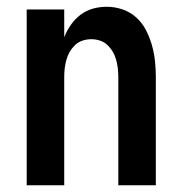

<svg xmlns="http://www.w3.org/2000/svg" viewBox="-20 -548 540 568"><path d="M59 0V-520H170V-438Q178 -458 190 -475Q202 -492 218.5 -504.5Q235 -517 255 -522.5Q275 -528 296 -528Q320 -528 343 -520Q366 -512 383.5 -496Q401 -480 412 -458.5Q423 -437 429.5 -414Q436 -391 438.5 -367.5Q441 -344 441 -320V0H330V-320Q330 -333 328.5 -346Q327 -359 323.5 -371.5Q320 -384 313.5 -395Q307 -406 297.5 -415Q288 -424 275.5 -428Q263 -432 250 -432Q237 -432 224.5 -428Q212 -424 202.5 -415Q193 -406 186.5 -395Q180 -384 176.5 -371.5Q173 -359 171.5 -346Q170 -333 170 -320V0Z"/></svg>

Font: Iosevka SS18
Style: Bold
Weight: 700
Monospace: yes
Designer: Belleve Invis
Foundry: Belleve Invis
Version: Version 25.1.1; ttfautohint (v1.8.4)